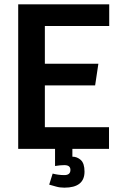

<svg xmlns="http://www.w3.org/2000/svg" viewBox="-20 -687 556 886"><path d="M64 -667H484V-567H187V-393H434L419 -293H187V-100H483V0H64ZM277 75Q269 75 257 76Q245 77 234 79V0H314V36Q336 36 353 51.5Q370 67 370 105Q370 179 277 179Q256 179 239 174Q222 169 207 165L223 114Q234 117 248 119Q262 121 277 121Q305 121 305 97Q305 75 277 75Z"/></svg>

Font: Epunda Sans SemiBold
Style: Regular
Weight: 600
Designer: Simon Atzbach
Foundry: typofactur
Version: Version 2.204; ttfautohint (v1.8.4.7-5d5b)